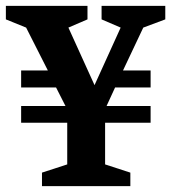

<svg xmlns="http://www.w3.org/2000/svg" viewBox="-25 -634 583 654"><path d="M118 0V-46L204 -74V-216H47V-273H198L166 -336H47V-394H138L64 -540L-5 -568V-614H273V-568L208 -540L297 -344L386 -540L321 -568V-614H538V-568L463 -540L394 -394H488V-336H367L338 -273H488V-216H333V-74L419 -46V0Z"/></svg>

Font: Manuale
Style: Bold
Weight: 700
Version: Version 1.002